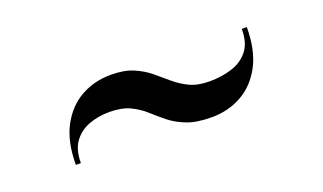

<svg xmlns="http://www.w3.org/2000/svg" viewBox="-35 -652 758 451"><g transform="rotate(-20 344.0 -426.5)"><path d="M439 -339Q401 -339 376.8 -348.5Q352.5 -358 335.2 -372Q318 -386 302.5 -400Q287 -414 266.8 -423.5Q246.5 -433 215.5 -433Q189 -433 165.5 -424.5Q142 -416 127.2 -396.5Q112.5 -377 112.5 -343H100Q100 -400.5 120.2 -438.5Q140.5 -476.5 174.2 -495.2Q208 -514 249 -514Q282 -514 304.5 -504.5Q327 -495 344 -481Q361 -467 377.2 -453Q393.5 -439 413.5 -429.5Q433.5 -420 462.5 -420Q494 -420 519.8 -428.5Q545.5 -437 560.5 -456.5Q575.5 -476 575.5 -510H588Q588 -452.5 567.8 -414.5Q547.5 -376.5 513.8 -357.8Q480 -339 439 -339Z"/></g></svg>

Font: Bodoni Moda 18pt Medium
Style: Regular
Weight: 500
Designer: Owen Earl
Foundry: indestructible type
Version: Version 2.004